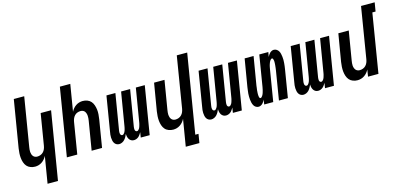

<svg xmlns="http://www.w3.org/2000/svg" viewBox="-79 -1266 4198 2013"><g transform="rotate(-15 2020.5 -260.0)"><path d="M236 215 284 -75Q275 -57 262 -41.5Q249 -26 232 -14.5Q215 -3 196 2.5Q177 8 158 8Q132 8 108 -1Q84 -10 68.5 -28Q53 -46 45 -70Q37 -94 34.5 -119Q32 -144 33.5 -170Q35 -196 39 -222L124 -735H237L150 -207Q148 -194 146.5 -180.5Q145 -167 146 -154Q147 -141 151 -129Q155 -117 162.5 -107.5Q170 -98 181.5 -93Q193 -88 206 -88Q224 -88 241.5 -94.5Q259 -101 272 -114.5Q285 -128 292 -145Q299 -162 302 -180L358 -520H471L349 215Z M503 0 624 -735H737L689 -445Q698 -463 711 -478.5Q724 -494 741 -505.5Q758 -517 777 -522.5Q796 -528 815 -528Q841 -528 865 -519Q889 -510 904.5 -492Q920 -474 928 -450Q936 -426 939 -401Q942 -376 940 -350Q938 -324 934 -298L885 0H772L824 -313Q826 -326 827 -339.5Q828 -353 827 -366Q826 -379 822 -391Q818 -403 811 -412.5Q804 -422 792 -427Q780 -432 767 -432Q749 -432 731.5 -425.5Q714 -419 701.5 -405.5Q689 -392 682 -375Q675 -358 672 -340L616 0Z M1070 8Q1054 8 1040.5 0.5Q1027 -7 1019 -20Q1011 -33 1008 -48.5Q1005 -64 1004 -79.5Q1003 -95 1005 -111.5Q1007 -128 1010 -144L1072 -520H1169L1104 -128Q1103 -120 1102.5 -111.5Q1102 -103 1104 -95Q1106 -87 1111.5 -81Q1117 -75 1125 -75Q1134 -75 1140.5 -81.5Q1147 -88 1151.5 -95.5Q1156 -103 1159 -111Q1162 -119 1164 -127.5Q1166 -136 1168 -144Q1170 -152 1171 -160L1231 -520H1329L1264 -128Q1263 -120 1262.5 -111.5Q1262 -103 1263.5 -95Q1265 -87 1270.5 -81Q1276 -75 1285 -75Q1293 -75 1300 -81.5Q1307 -88 1311.5 -95.5Q1316 -103 1318.5 -111Q1321 -119 1323.5 -127.5Q1326 -136 1328 -144Q1330 -152 1331 -160L1391 -520H1488L1402 0H1305L1314 -56Q1307 -44 1299 -32Q1291 -20 1280.5 -11Q1270 -2 1256.5 3Q1243 8 1230 8Q1213 8 1200 0.5Q1187 -7 1179 -19.5Q1171 -32 1167.5 -47Q1164 -62 1164 -78Q1158 -63 1149.5 -47.5Q1141 -32 1129.5 -19.5Q1118 -7 1102 0.5Q1086 8 1070 8Z M1736 215 1784 -75Q1775 -57 1762 -41.5Q1749 -26 1732 -14.5Q1715 -3 1696 2.5Q1677 8 1658 8Q1632 8 1608 -1Q1584 -10 1568.5 -28Q1553 -46 1545 -70Q1537 -94 1534.5 -119Q1532 -144 1533.5 -170Q1535 -196 1539 -222L1589 -520H1702L1650 -207Q1648 -194 1646.5 -180.5Q1645 -167 1646 -154Q1647 -141 1651 -129Q1655 -117 1662.5 -107.5Q1670 -98 1681.5 -93Q1693 -88 1706 -88Q1724 -88 1741.5 -94.5Q1759 -101 1772 -114.5Q1785 -128 1792 -145Q1799 -162 1802 -180L1893 -735H2006L1865 119H1900L1884 215Z M2070 8Q2054 8 2040.5 0.5Q2027 -7 2019 -20Q2011 -33 2008 -48.5Q2005 -64 2004 -79.5Q2003 -95 2005 -111.5Q2007 -128 2010 -144L2072 -520H2169L2104 -128Q2103 -120 2102.5 -111.5Q2102 -103 2104 -95Q2106 -87 2111.5 -81Q2117 -75 2125 -75Q2134 -75 2140.5 -81.5Q2147 -88 2151.5 -95.5Q2156 -103 2159 -111Q2162 -119 2164 -127.5Q2166 -136 2168 -144Q2170 -152 2171 -160L2231 -520H2329L2264 -128Q2263 -120 2262.5 -111.5Q2262 -103 2263.5 -95Q2265 -87 2270.5 -81Q2276 -75 2285 -75Q2293 -75 2300 -81.5Q2307 -88 2311.5 -95.5Q2316 -103 2318.5 -111Q2321 -119 2323.5 -127.5Q2326 -136 2328 -144Q2330 -152 2331 -160L2391 -520H2488L2402 0H2305L2314 -56Q2307 -44 2299 -32Q2291 -20 2280.5 -11Q2270 -2 2256.5 3Q2243 8 2230 8Q2213 8 2200 0.5Q2187 -7 2179 -19.5Q2171 -32 2167.5 -47Q2164 -62 2164 -78Q2158 -63 2149.5 -47.5Q2141 -32 2129.5 -19.5Q2118 -7 2102 0.5Q2086 8 2070 8Z M2584 8Q2567 8 2553 -1Q2539 -10 2531.5 -24Q2524 -38 2520 -54Q2516 -70 2514.5 -86.5Q2513 -103 2512.5 -120Q2512 -137 2513.5 -154Q2515 -171 2517.5 -188Q2520 -205 2522 -222L2572 -520H2669L2617 -209Q2616 -202 2615.5 -194.5Q2615 -187 2613.5 -180Q2612 -173 2611.5 -166Q2611 -159 2610.5 -152Q2610 -145 2609.5 -137.5Q2609 -130 2609 -123Q2609 -116 2609.5 -109Q2610 -102 2611 -95.5Q2612 -89 2615 -82Q2618 -75 2625 -75Q2632 -75 2638 -81Q2644 -87 2648 -93.5Q2652 -100 2655.5 -107.5Q2659 -115 2661 -122Q2663 -129 2665 -136Q2667 -143 2669 -150.5Q2671 -158 2672 -165.5Q2673 -173 2675 -180L2731 -520H2829L2820 -469Q2825 -480 2831.5 -490Q2838 -500 2846.5 -508.5Q2855 -517 2866.5 -522.5Q2878 -528 2889 -528Q2906 -528 2920 -519Q2934 -510 2942 -496Q2950 -482 2953.5 -466Q2957 -450 2959 -433.5Q2961 -417 2961 -400Q2961 -383 2959.5 -366Q2958 -349 2956 -332Q2954 -315 2951 -298L2902 0H2805L2856 -311Q2857 -318 2858 -325.5Q2859 -333 2860 -340Q2861 -347 2861.5 -354Q2862 -361 2863 -368Q2864 -375 2864 -382.5Q2864 -390 2864.5 -397Q2865 -404 2864.5 -411Q2864 -418 2862.5 -424.5Q2861 -431 2858 -438Q2855 -445 2848 -445Q2841 -445 2835 -439Q2829 -433 2825 -426.5Q2821 -420 2818 -412.5Q2815 -405 2812.5 -398Q2810 -391 2808 -384Q2806 -377 2804.5 -369.5Q2803 -362 2801.5 -354.5Q2800 -347 2799 -340L2743 0H2645L2653 -51Q2648 -40 2641.5 -30Q2635 -20 2626.5 -11.5Q2618 -3 2606.5 2.5Q2595 8 2584 8Z M3070 8Q3054 8 3040.5 0.5Q3027 -7 3019 -20Q3011 -33 3008 -48.5Q3005 -64 3004 -79.5Q3003 -95 3005 -111.5Q3007 -128 3010 -144L3072 -520H3169L3104 -128Q3103 -120 3102.5 -111.5Q3102 -103 3104 -95Q3106 -87 3111.5 -81Q3117 -75 3125 -75Q3134 -75 3140.5 -81.5Q3147 -88 3151.5 -95.5Q3156 -103 3159 -111Q3162 -119 3164 -127.5Q3166 -136 3168 -144Q3170 -152 3171 -160L3231 -520H3329L3264 -128Q3263 -120 3262.5 -111.5Q3262 -103 3263.5 -95Q3265 -87 3270.5 -81Q3276 -75 3285 -75Q3293 -75 3300 -81.5Q3307 -88 3311.5 -95.5Q3316 -103 3318.5 -111Q3321 -119 3323.5 -127.5Q3326 -136 3328 -144Q3330 -152 3331 -160L3391 -520H3488L3402 0H3305L3314 -56Q3307 -44 3299 -32Q3291 -20 3280.5 -11Q3270 -2 3256.5 3Q3243 8 3230 8Q3213 8 3200 0.5Q3187 -7 3179 -19.5Q3171 -32 3167.5 -47Q3164 -62 3164 -78Q3158 -63 3149.5 -47.5Q3141 -32 3129.5 -19.5Q3118 -7 3102 0.5Q3086 8 3070 8Z M3658 8Q3632 8 3608 -1Q3584 -10 3568.5 -28Q3553 -46 3545 -70Q3537 -94 3534.5 -119Q3532 -144 3533.5 -170Q3535 -196 3539 -222L3589 -520H3702L3650 -207Q3648 -194 3646.5 -180.5Q3645 -167 3646 -154Q3647 -141 3651 -129Q3655 -117 3662.5 -107.5Q3670 -98 3681.5 -93Q3693 -88 3706 -88Q3724 -88 3741.5 -94.5Q3759 -101 3772 -114.5Q3785 -128 3792 -145Q3799 -162 3802 -180L3893 -735H4041L4025 -639H3990L3885 0H3772L3784 -75Q3775 -57 3762 -41.5Q3749 -26 3732 -14.5Q3715 -3 3696 2.5Q3677 8 3658 8Z"/></g></svg>

Font: Iosevka Term Curly
Style: Bold Italic
Weight: 700
Italic angle: -9°
Designer: Belleve Invis
Foundry: Belleve Invis
Version: Version 32.3.0